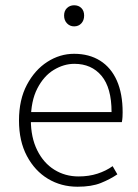

<svg xmlns="http://www.w3.org/2000/svg" viewBox="-20 -696 523 728"><path d="M274 12Q212 12 162 -18Q112 -48 82 -104.5Q52 -161 52 -239Q52 -318 82 -374.5Q112 -431 159.5 -461.5Q207 -492 261 -492Q318 -492 359.5 -466Q401 -440 423 -390.5Q445 -341 445 -270Q445 -262 444.5 -252.5Q444 -243 442 -233H79V-271H403Q403 -363 365 -408.5Q327 -454 262 -454Q222 -454 184 -431Q146 -408 121.5 -360.5Q97 -313 97 -241Q97 -175 121 -126.5Q145 -78 186 -52.5Q227 -27 278 -27Q317 -27 349.5 -37.5Q382 -48 407 -66L425 -35Q397 -16 362 -2Q327 12 274 12ZM261 -596Q245 -596 234 -607.5Q223 -619 223 -637Q223 -655 234 -665.5Q245 -676 261 -676Q278 -676 288.5 -665.5Q299 -655 299 -637Q299 -619 288.5 -607.5Q278 -596 261 -596Z"/></svg>

Font: Source Sans 3 Light
Style: Regular
Weight: 300
Designer: Paul D. Hunt
Foundry: Adobe
Version: Version 3.052;hotconv 1.1.0;makeotfexe 2.6.0